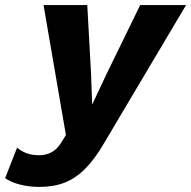

<svg xmlns="http://www.w3.org/2000/svg" viewBox="-112 -520 751 755"><path d="M44.4 215Q1 215 -34.9 205.4Q-70.8 195.8 -91.8 180.4L-44.8 60.6Q-10.2 90.4 40.8 90.4Q68.6 90.4 90.1 79Q111.6 67.6 126.6 44L147.2 11L59.2 -500H231.2L246 -230.8L250.4 -108.8L306.6 -228.2L439.2 -500H619.6L298 41.6Q261.8 104.2 224.1 142.5Q186.4 180.8 142.8 197.9Q99.2 215 44.4 215Z"/></svg>

Font: Work Sans
Style: Italic
Weight: 400
Italic angle: -13°
Designer: Wei Huang
Foundry: Wei Huang
Version: Version 2.012